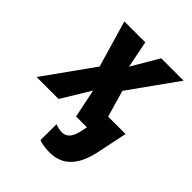

<svg xmlns="http://www.w3.org/2000/svg" viewBox="-269 -674 1038 1038"><g transform="rotate(45 250.5 -154.5)"><path d="M288 239C395 239 449 165 473 47L508 -122H375L331 -275L526 -548H355L264 -393L233 -548H73L151 -281L-50 0H118L218 -164L252 0H335L328 33C317 87 296 115 258 115C243 115 224 111 207 104L206 226C225 234 253 239 288 239Z"/></g></svg>

Font: Noto Sans Display SemiCondensed Extra
Style: Italic
Weight: 800
Width: 4
Italic angle: -12°
Designer: Monotype Design Team
Foundry: Monotype Imaging Inc.
Version: Version 1.900